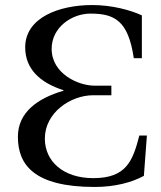

<svg xmlns="http://www.w3.org/2000/svg" viewBox="-20 -727 638 762"><path d="M51 -184C51 -74 114 15 356 15C436 15 503 -3 551 -29L563 -189H533C507 -89 482 -20 350 -20C232 -20 158 -86 158 -177C158 -280 260 -349 350 -349H422V-387H355C290 -387 185 -435 185 -533C185 -618 264 -673 339 -673C435 -673 489 -645 511 -496H543V-666C498 -687 424 -707 346 -707C216 -707 80 -658 80 -539C80 -454 138 -399 232 -369V-367C130 -337 51 -282 51 -184Z"/></svg>

Font: Lingua Franca
Style: Regular
Weight: 400
Version: Version 1.19